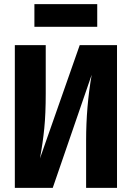

<svg xmlns="http://www.w3.org/2000/svg" viewBox="-20 -912 640 932"><path d="M52 -693H202V-458Q202 -360 195 -289.5Q188 -219 174 -143L367 -693H548V0H398V-230Q398 -394 425 -549L236 0H52ZM147 -782V-892H452V-782Z"/></svg>

Font: Fira Mono
Style: Bold
Weight: 700
Monospace: yes
Designer: Carrois Corporate & Edenspiekermann AG
Foundry: Carrois Corporate GbR & Edenspiekermann AG
Version: Version 3.206